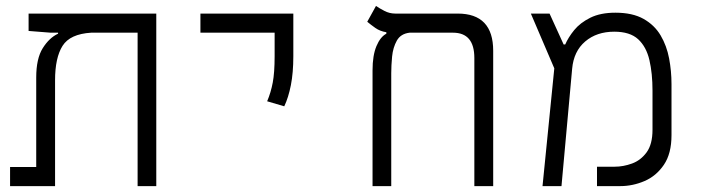

<svg xmlns="http://www.w3.org/2000/svg" viewBox="-20 -632 2384 652"><path d="M510.7 0H447.3V-521H289.6Q217.8 -516.6 192.4 -476.3Q167 -436 167 -359.4V0H14.2V-64.9H103V-368.7Q103 -433.1 125.2 -468.5Q147.5 -503.9 177.2 -517.6V-521H151.9L77.1 -526.9V-585.9H510.7Z M945.3 -271 887.2 -288.1Q899.9 -317.9 906.2 -351.6Q912.6 -385.3 912.6 -441.4V-521H660.6V-585.9H976.1V-441.4Q976.1 -385.3 967.8 -343Q959.5 -300.8 945.3 -271Z M1654.8 -459.5V0H1590.8V-435.1Q1590.8 -521 1518.1 -521H1371.1Q1340.8 -517.6 1327.6 -494.1Q1314.5 -470.7 1311.5 -439.9Q1308.6 -409.2 1308.6 -383.8V0H1245.1V-393.1Q1245.1 -443.8 1258.3 -475.3Q1271.5 -506.8 1292 -517.6V-522.5Q1270.5 -525.9 1254.6 -537.1Q1238.8 -548.3 1227.1 -558.1L1256.8 -611.8Q1268.1 -604 1285.4 -595Q1302.7 -585.9 1322.3 -585.9H1534.2Q1654.8 -585.9 1654.8 -459.5Z M1822.3 0 1862.3 -399.9 1782.7 -585.9H1846.2L1894 -481H1899.4Q1909.7 -504.9 1929.9 -529.8Q1950.2 -554.7 1984.6 -571.8Q2019 -588.9 2069.8 -588.9Q2127.9 -588.9 2165.3 -567.9Q2202.6 -546.9 2223.4 -511.7Q2244.1 -476.6 2252.2 -433.6Q2260.3 -390.6 2260.3 -346.7V-172.9Q2260.3 -110.4 2234.4 -72.3Q2208.5 -34.2 2168.5 -17.1Q2128.4 0 2086.4 0H2007.3V-65.9H2067.4Q2096.7 -65.9 2126.2 -76.7Q2155.8 -87.4 2175.8 -114.7Q2195.8 -142.1 2195.8 -191.4V-324.2Q2195.8 -382.8 2185.3 -428Q2174.8 -473.1 2147 -498.8Q2119.1 -524.4 2065.9 -524.4Q2006.3 -524.4 1967.3 -491.2Q1928.2 -458 1922.9 -398.4L1886.7 0Z"/></svg>

Font: Cascadia Mono PL Light
Style: Regular
Weight: 300
Monospace: yes
Designer: Aaron Bell
Foundry: Saja Typeworks
Version: Version 2404.023; ttfautohint (v1.8.4)